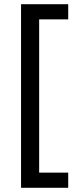

<svg xmlns="http://www.w3.org/2000/svg" viewBox="-20 -734 369 912"><path d="M304 158H80V-714H304V-642H166V86H304Z"/></svg>

Font: Noto Sans Hebrew Droid
Style: Regular
Weight: 400
Designer: Monotype Design Team
Foundry: Monotype Imaging Inc.
Version: Version 1.100